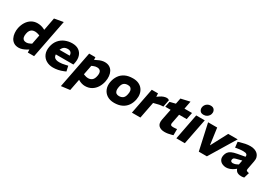

<svg xmlns="http://www.w3.org/2000/svg" viewBox="43 -1951 4720 3330"><g transform="rotate(30 2403.0 -286.5)"><path d="M219 8Q158 8 119 -18Q80 -44 59.5 -86.5Q39 -129 34.5 -180.5Q30 -232 40 -282Q55 -353 90 -408Q125 -463 177.5 -494Q230 -525 295 -525Q326 -525 361 -518Q396 -511 429 -494L491 -463L439 -426L498 -738L676 -770L526 0H400L397 -96L380 -125L425 -356L395 -367Q382 -371 364.5 -375Q347 -379 329 -379Q299 -379 275 -368.5Q251 -358 234 -334Q217 -310 209 -267Q201 -222 208 -193Q215 -164 236 -150.5Q257 -137 290 -137Q306 -137 324 -142Q342 -147 359 -156L393 -173L414 -69L368 -41Q330 -19 292 -5.5Q254 8 219 8Z M907 8Q829 8 770 -26.5Q711 -61 684 -124Q657 -187 673 -273Q690 -359 737.5 -415Q785 -471 852 -498Q919 -525 992 -525Q1071 -525 1122 -490.5Q1173 -456 1193 -395.5Q1213 -335 1198 -258L1189 -215H837Q838 -183 852 -163.5Q866 -144 892.5 -135Q919 -126 956 -126Q982 -126 1011.5 -130Q1041 -134 1073 -142L1122 -153L1145 -50L1108 -34Q1055 -12 1004.5 -2Q954 8 907 8ZM853 -316H1056Q1056 -357 1034.5 -379Q1013 -401 973 -401Q928 -401 899 -381Q870 -361 853 -316Z M1546 8Q1513 8 1478.5 -2.5Q1444 -13 1416 -30L1364 -60L1423 -164L1456 -151Q1472 -144 1491 -140.5Q1510 -137 1524 -137Q1573 -137 1605 -164Q1637 -191 1649 -255Q1661 -319 1639.5 -349Q1618 -379 1571 -379Q1552 -379 1535.5 -375.5Q1519 -372 1500 -364L1465 -349L1445 -458L1508 -488Q1541 -506 1576.5 -515.5Q1612 -525 1642 -525Q1699 -525 1738 -501.5Q1777 -478 1798 -438.5Q1819 -399 1824 -348Q1829 -297 1818 -242Q1804 -172 1768 -115Q1732 -58 1676 -25Q1620 8 1546 8ZM1188 217 1331 -516H1456L1460 -420L1477 -392L1362 195Z M2131 8Q2045 8 1986.5 -30Q1928 -68 1903.5 -133Q1879 -198 1895 -278Q1909 -349 1947 -405Q1985 -461 2049.5 -493Q2114 -525 2208 -525Q2275 -525 2323.5 -502Q2372 -479 2401.5 -439Q2431 -399 2440.5 -347.5Q2450 -296 2439 -239Q2424 -162 2384 -106.5Q2344 -51 2280.5 -21.5Q2217 8 2131 8ZM2144 -136Q2193 -136 2224.5 -160.5Q2256 -185 2267 -247Q2276 -288 2269.5 -318Q2263 -348 2242.5 -364.5Q2222 -381 2187 -381Q2136 -381 2106 -355Q2076 -329 2065 -268Q2056 -222 2064 -192.5Q2072 -163 2093 -149.5Q2114 -136 2144 -136Z M2485 0 2585 -516H2710L2715 -422L2678 -425L2759 -481Q2791 -503 2823.5 -514Q2856 -525 2884 -525Q2911 -526 2933 -507L2905 -364Q2885 -363 2866.5 -361.5Q2848 -360 2828.5 -356.5Q2809 -353 2786 -346L2719 -329L2655 0Z M3141 8Q3063 8 3022 -32Q2981 -72 2998 -159L3042 -378H2935L2956 -488L3068 -516L3091 -632L3270 -673L3240 -516H3391L3364 -378H3212L3176 -190Q3171 -167 3182 -153Q3193 -139 3226 -139Q3243 -139 3256.5 -140Q3270 -141 3283 -142L3306 -145L3305 -22L3280 -14Q3242 -3 3207.5 2.5Q3173 8 3141 8Z M3375 0 3475 -516H3646L3545 0ZM3577 -588Q3528 -588 3507 -617Q3486 -646 3489 -681Q3491 -708 3505.5 -732.5Q3520 -757 3547 -773.5Q3574 -790 3610 -790Q3658 -790 3680.5 -761.5Q3703 -733 3700 -697Q3699 -670 3684 -645.5Q3669 -621 3642 -604.5Q3615 -588 3577 -588Z M3828 6 3713 -516H3895L3940 -189H3943L4116 -516H4306L3990 6Z M4735 1Q4719 5 4704.5 6.5Q4690 8 4680 8Q4606 8 4575.5 -28Q4545 -64 4545 -114L4539 -138L4574 -319Q4580 -353 4562.5 -370Q4545 -387 4495 -387Q4461 -387 4428 -383.5Q4395 -380 4363 -374L4338 -369L4325 -479L4358 -490Q4408 -505 4459 -515Q4510 -525 4559 -525Q4604 -525 4642 -512Q4680 -499 4706 -474Q4732 -449 4742.5 -412Q4753 -375 4743 -327L4711 -158Q4706 -132 4718 -122Q4730 -112 4767 -106ZM4371 8Q4331 8 4294 -9.5Q4257 -27 4237.5 -62.5Q4218 -98 4229 -151Q4237 -190 4257.5 -218Q4278 -246 4318.5 -265Q4359 -284 4427 -296L4588 -325L4570 -241L4446 -209Q4428 -205 4417 -198.5Q4406 -192 4400.5 -183.5Q4395 -175 4393 -164Q4388 -139 4402 -127Q4416 -115 4438 -115Q4454 -115 4475.5 -120.5Q4497 -126 4519 -138L4556 -157L4579 -91L4523 -47Q4486 -20 4446.5 -6Q4407 8 4371 8Z"/></g></svg>

Font: REM
Style: Bold Italic
Weight: 700
Italic angle: -11°
Designer: Octavio Pardo
Foundry: Ashler Design
Version: Version 1.005;gftools[0.9.28]